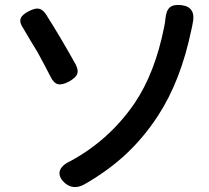

<svg xmlns="http://www.w3.org/2000/svg" viewBox="-20 -744 849 780"><path d="M244 0Q216 -25 223 -50Q230 -73 267 -90Q425 -176 527 -325Q610 -448 647 -635Q651 -653 652 -668Q655 -701 670 -714Q685 -727 718 -723Q779 -715 762 -645Q762 -643 761 -639Q758 -626 757 -621Q714 -415 622 -274Q561 -180 480 -107Q408 -43 319 7Q277 28 244 0ZM185 -433Q166 -471 132 -533Q124 -547 107 -574Q85 -611 75 -628Q58 -652 64 -669Q70 -685 98 -699Q122 -711 136 -709Q152 -707 166 -687Q224 -596 287 -483Q300 -458 293 -442Q287 -428 261 -413Q233 -398 215.5 -402Q198 -406 185 -433Z"/></svg>

Font: GenSenRounded JP M
Style: Regular
Weight: 500
Version: Version 1.501;PS 1;hotconv 16.6.51;makeotf.lib2.5.65220